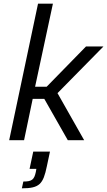

<svg xmlns="http://www.w3.org/2000/svg" viewBox="-20 -763 583 1045"><path d="M187 -743 30 0H111L158 -225H221L349 0H438L293 -256L543 -510H448L234 -291H171L268 -743ZM107 225 99 262C195 262 215 239 235 142L252 62H161L141 156H178L175 173C166 215 154 225 107 225Z"/></svg>

Font: Saira UNSAM
Style: Italic
Weight: 400
Italic angle: -12°
Designer: Hector Gatti with collaboration of the Omnibus-Type team
Foundry: Omnibus-Type
Version: Version 0.072;PS 000.072;hotconv 1.0.88;makeotf.lib2.5.64775